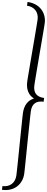

<svg xmlns="http://www.w3.org/2000/svg" viewBox="-169 -1011 483 1978"><path d="M285.6 -1.5 280.3 37.1Q252.9 33.2 230.7 36.6Q208.5 40 191.4 52Q174.3 64 163.3 85Q152.3 106 148.4 137.2Q147 147.9 143.3 179.9Q139.6 211.9 135 257.1Q130.4 302.2 124.5 356.7Q118.7 411.1 113 467Q107.4 522.9 102.1 576.4Q96.7 629.9 92.3 672.6Q87.9 715.3 84.7 743.9Q81.5 772.5 80.6 778.8Q74.7 820.8 55.4 854.2Q36.1 887.7 5.9 910.2Q-24.4 932.6 -63.7 941.7Q-103 950.7 -148.9 944.3L-143.6 905.8Q-115.7 909.7 -91.6 904.1Q-67.4 898.4 -48.3 884.5Q-29.3 870.6 -17.1 848.6Q-4.9 826.7 -0.5 797.4Q0.5 787.6 4.2 756.6Q7.8 725.6 12.5 680.4Q17.1 635.3 22.7 581.1Q28.3 526.9 33.9 470.7Q39.6 414.6 45.2 360.8Q50.8 307.1 55.2 263.7Q59.6 220.2 62.7 191.4Q65.9 162.6 66.9 155.8Q74.7 97.2 102.8 58.1Q130.9 19 180.7 3.9Q136.7 -24.4 120.1 -69.6Q103.5 -114.7 111.8 -173.3Q112.8 -179.7 117.4 -208.5Q122.1 -237.3 129.4 -280Q136.7 -322.8 145.5 -376.2Q154.3 -429.7 164.1 -485.1Q173.8 -540.5 182.9 -594.5Q191.9 -648.4 199.5 -693.1Q207 -737.8 211.9 -768.6Q216.8 -799.3 218.3 -809.1Q222.2 -838.4 216.1 -863Q210 -887.7 195.6 -906Q181.2 -924.3 159.4 -936.3Q137.7 -948.2 109.4 -952.1L114.7 -990.7Q160.6 -984.4 196 -965.1Q231.4 -945.8 254.6 -916.3Q277.8 -886.7 287.6 -849.1Q297.4 -811.5 291.5 -769.5Q290.5 -763.2 286.1 -735.1Q281.7 -707 274.4 -664.6Q267.1 -622.1 258.1 -569.1Q249 -516.1 239.5 -460.7Q230 -405.3 220.9 -351.3Q211.9 -297.4 204.3 -252.7Q196.8 -208 191.7 -176Q186.5 -144 185.1 -133.3Q180.7 -102.1 185.8 -78.9Q190.9 -55.7 204.1 -39.8Q217.3 -23.9 237.8 -14.6Q258.3 -5.4 285.6 -1.5Z"/></svg>

Font: Righma Çiddhi
Style: Regular
Weight: 400
Designer: R.S. Wihananto
Foundry: R.S. Wihananto
Version: Version 2.0.1